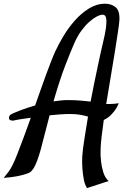

<svg xmlns="http://www.w3.org/2000/svg" viewBox="-130 -755 703 1010"><path d="M422.9 -735.4Q457 -735.4 479 -716.3Q501 -697.3 498 -647.5Q497.1 -630.9 490.2 -585.4Q483.4 -540 473.6 -478.5Q463.9 -417 451.7 -346.2Q439.5 -275.4 428.7 -208H449.2Q459 -208 470.7 -209Q482.4 -210 495.1 -211.9Q490.2 -200.2 484.4 -189.9Q478.5 -179.7 472.7 -171.9Q465.8 -163.1 459 -156.2Q450.2 -145.5 438.5 -137.2Q426.8 -128.9 416 -124Q409.2 -76.2 404.8 -38.6Q400.4 -1 399.4 23.4Q397.5 60.5 401.4 92.8Q404.3 121.1 413.1 150.4Q421.9 179.7 441.4 197.3L328.1 234.4Q316.4 217.8 311 189.9Q305.7 162.1 303.7 134.8Q300.8 102.5 302.7 68.4Q304.7 34.2 313.5 -21Q322.3 -76.2 333 -141.6Q313.5 -147.5 290.5 -151.4Q267.6 -155.3 239.3 -155.3Q213.9 -155.3 186 -153.3Q158.2 -151.4 130.9 -148.4Q119.1 -105.5 107.4 -57.6Q94.7 -5.9 84.5 30.8Q74.2 67.4 64.9 91.8Q55.7 116.2 46.4 130.9Q37.1 145.5 26.4 152.3Q14.6 158.2 -2.9 163.1Q-19.5 168 -44.9 172.9Q-70.3 177.7 -110.4 180.7Q-95.7 163.1 -85 148.4Q-74.2 133.8 -63.5 112.3Q-52.7 90.8 -39.6 57.1Q-26.4 23.4 -5.9 -31.2Q2.9 -53.7 12.2 -80.6Q21.5 -107.4 32.2 -135.7Q-2.9 -130.9 -27.3 -127Q-51.8 -123 -56.6 -121.1Q-64.5 -120.1 -69.3 -121.1Q-82 -123 -83 -133.8Q-82 -147.5 -73.7 -152.3Q-65.4 -157.2 -48.8 -164.1Q-41 -168 -13.2 -178.2Q14.6 -188.5 54.7 -200.2Q69.3 -241.2 83.5 -281.7Q97.7 -322.3 111.3 -359.4Q125 -396.5 137.7 -429.2Q150.4 -461.9 161.1 -485.4Q177.7 -521.5 203.6 -564.9Q229.5 -608.4 263.2 -646.5Q296.9 -684.6 337.4 -710Q377.9 -735.4 422.9 -735.4ZM412.1 -532.2Q422.9 -576.2 426.8 -604.5Q430.7 -632.8 429.7 -648.9Q428.7 -665 423.3 -671.4Q418 -677.7 410.2 -677.7Q397.5 -677.7 378.9 -668Q360.4 -658.2 339.8 -640.1Q319.3 -622.1 299.3 -595.2Q279.3 -568.4 263.7 -534.2Q241.2 -483.4 212.9 -409.7Q184.6 -335.9 151.4 -221.7Q170.9 -224.6 189.9 -226.6Q209 -228.5 227.5 -228.5Q260.7 -228.5 291 -226.1Q321.3 -223.6 346.7 -220.7Q355.5 -267.6 364.7 -313Q374 -358.4 382.8 -399.4Q391.6 -440.4 398.9 -474.6Q406.2 -508.8 412.1 -532.2Z"/></svg>

Font: Satisfy
Style: Regular
Weight: 400
Designer: Font Diner, Inc
Foundry: Font Diner, Inc
Version: Version 1.000